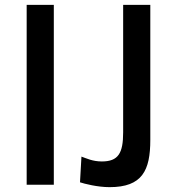

<svg xmlns="http://www.w3.org/2000/svg" viewBox="-20 -762 717 792"><path d="M90 0H202V-742H90ZM600 -742H488V-216C488 -130 468 -96 400 -96C362 -96 336 -109 316 -116L310 -10C328 -4 382 10 432 10C567 10 600 -59 600 -185Z"/></svg>

Font: Cheyenne Sans Medium
Style: Regular
Weight: 500
Designer: The Public Sans project authors (U.S. Web Design System), Libre Franklin designed by Pablo Impallari and Rodrigo Fuenzal
Foundry: The Cheyenne Sans Project Authors
Version: Version 2.007